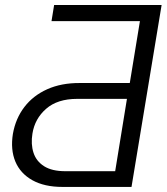

<svg xmlns="http://www.w3.org/2000/svg" viewBox="-20 -737 657 757"><path d="M498.5 0H226.6Q154.8 0 107.4 -26.6Q60.1 -53.2 40.5 -100.1Q21 -147 30.8 -209Q41.5 -270 76.2 -315.2Q110.8 -360.4 166.5 -385.3Q222.2 -410.2 295.4 -409.7H491.7L531.7 -653.8H183.1L193.4 -717.3H617.2ZM434.1 -62 480.5 -347.2H284.2Q206.5 -347.2 161.9 -308.1Q117.2 -269 107.9 -210.4Q101.1 -168.5 112.1 -134.8Q123 -101.1 154.1 -81.5Q185.1 -62 237.3 -62Z"/></svg>

Font: Inter 28pt Light
Style: Italic
Weight: 300
Italic angle: -9.3988°
Designer: Rasmus Andersson
Foundry: rsms
Version: Version 4.001;git-66647c0bb